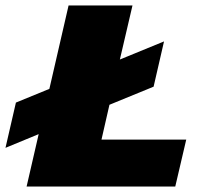

<svg xmlns="http://www.w3.org/2000/svg" viewBox="-22 -680 740 700"><path d="M348 -171H657L617 0H75L119 -191L-2 -141L36 -306L158 -356L228 -660H461L415 -463L576 -529L538 -364L377 -298Z"/></svg>

Font: Work Sans Black
Style: Italic
Weight: 900
Italic angle: -13°
Designer: Wei Huang
Foundry: Wei Huang
Version: Version 2.009; ttfautohint (v1.8.3)